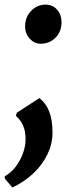

<svg xmlns="http://www.w3.org/2000/svg" viewBox="-38 -557 308 830"><path d="M15.5 253.5 -17.5 214.5V205Q7.5 192 28 165.8Q48.5 139.5 60.5 107.8Q72.5 76 72.5 46.5Q72.5 19 66.8 -0.2Q61 -19.5 51.5 -32.8Q42 -46 31 -56L34.5 -69.5L132 -133Q159.5 -112.5 174.2 -76Q189 -39.5 189 16.5Q189 64 167.5 109.2Q146 154.5 106.8 191.8Q67.5 229 15.5 253.5ZM70.5 -444Q71 -484 97 -510.5Q123 -537 158.5 -537Q190 -537 209 -515Q228 -493 228 -461Q228 -420.5 202.2 -394.2Q176.5 -368 137 -368Q110.5 -368 90.5 -389.8Q70.5 -411.5 70.5 -444Z"/></svg>

Font: Merriweather 28pt Black
Style: Italic
Weight: 900
Italic angle: -7.8°
Version: Version 2.101